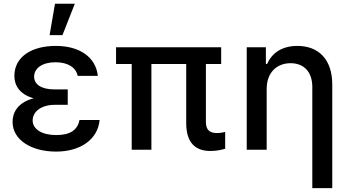

<svg xmlns="http://www.w3.org/2000/svg" viewBox="-20 -797 1859 1022"><path d="M340.6 -321H271.3C198.9 -321 161.9 -348 161.6 -389.2C161.9 -433.2 204.5 -465.6 274.9 -465.6C341.3 -465.6 384.2 -438.2 393.5 -393.1H500.7C490.1 -493.3 403.1 -552.6 277.3 -552.6C147 -552.6 56.8 -494 56.5 -393.1C56.5 -347.3 79.5 -296.2 159.1 -273.8C73.2 -251.4 46.9 -197.1 46.9 -148.1C46.9 -52.6 146.3 9.9 278.4 9.9C406.2 9.9 500.7 -53.3 510.3 -158.4H403.4C392 -104.4 354 -78.1 278.8 -78.1C201.7 -78.1 153.8 -110.4 153.8 -155.5C153.8 -204.9 202.4 -239 271.3 -239H340.6ZM244 -610.1H312.5L378.2 -777H272.7Z M1157.3 -545.5H597.7V-456.3H681.1V0H785.9V-456.3H971.2V-141C971.6 -33 1023.8 6.7 1100.1 6.7C1134.6 6.7 1160.5 0 1178.6 -5.3V-94.5C1168.7 -92.3 1151.3 -88.8 1136 -88.8C1104 -88.8 1076 -98.4 1076 -147V-456.3H1157.3Z M1399.5 -323.9C1399.5 -410.9 1453.5 -460.6 1526.6 -460.6C1599.1 -460.6 1642.4 -413 1642.4 -334.2V204.5H1748.6V-346.9C1748.6 -482.2 1674.7 -552.6 1562.9 -552.6C1481.2 -552.6 1427.2 -514.9 1402 -456.7H1395.2V-545.5H1293.3V0H1399.5Z"/></svg>

Font: Margiela Sans Medium
Style: Regular
Weight: 500
Designer: Stefan Endress, Andreas Faust
Version: Version 1.100;FEAKit 1.0